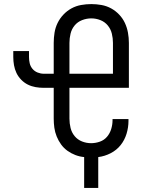

<svg xmlns="http://www.w3.org/2000/svg" viewBox="-20 -763 707 940"><path d="M392 157V6Q370 4 349 -4Q328 -12 310 -25Q292 -38 279 -56Q266 -74 257.5 -95Q249 -116 246 -138Q243 -160 243 -182V-333H194Q174 -333 154 -336.5Q134 -340 116 -349Q98 -358 83.5 -373Q69 -388 60.5 -406Q52 -424 48.5 -444Q45 -464 45 -484V-513H122V-484Q122 -468 125.5 -453Q129 -438 139 -426Q149 -414 164 -408Q179 -402 194 -402H243V-553Q243 -578 247 -603Q251 -628 262 -650.5Q273 -673 290.5 -691.5Q308 -710 330 -722Q352 -734 377 -738.5Q402 -743 427 -743Q452 -743 477 -738.5Q502 -734 524 -722Q546 -710 563.5 -691.5Q581 -673 591.5 -650.5Q602 -628 606.5 -603Q611 -578 611 -553V-333H320V-182Q320 -159 325.5 -136.5Q331 -114 345.5 -96.5Q360 -79 381.5 -70.5Q403 -62 426 -62Q448 -62 469 -69.5Q490 -77 504 -93.5Q518 -110 524.5 -131.5Q531 -153 531 -174V-180H609V-171Q609 -139 599.5 -108Q590 -77 570.5 -52.5Q551 -28 522 -13Q493 2 461 6V157ZM320 -402H533V-553Q533 -576 527.5 -598.5Q522 -621 507.5 -638.5Q493 -656 471.5 -664.5Q450 -673 427 -673Q404 -673 382 -664.5Q360 -656 345.5 -638.5Q331 -621 325.5 -598.5Q320 -576 320 -553Z"/></svg>

Font: Huly
Style: Regular
Weight: 400
Designer: Belleve Invis
Foundry: Belleve Invis
Version: Version 33.2.5; ttfautohint (v1.8.4)